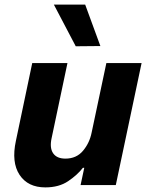

<svg xmlns="http://www.w3.org/2000/svg" viewBox="-20 -804 637 834"><path d="M309 -603 214 -784H350L416 -604ZM177 10Q101 10 65 -44.5Q29 -99 49 -192L120 -530H273L204 -203Q195 -161 211 -138Q227 -115 264 -115Q312 -115 340.5 -149Q369 -183 378 -228L442 -530H595L483 0H330L346 -75H340Q316 -44 276 -17Q236 10 177 10Z"/></svg>

Font: Be Vietnam Pro
Style: Bold Italic
Weight: 700
Italic angle: -12°
Designer: Lam Bao, Tony Le, Vietanh Nguyen
Foundry: Yellow Type Foundry
Version: Version 1.002; ttfautohint (v1.8.3)